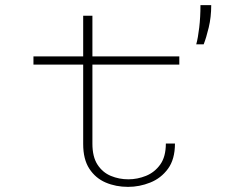

<svg xmlns="http://www.w3.org/2000/svg" viewBox="-20 -720 915 749"><path d="M304.5 -158V-468H110.5V-500H304.5V-658.5H340.5V-500H679.5V-468H340.5V-159.5Q340.5 -108 360.5 -77.5Q380.5 -47 412.5 -33.8Q444.5 -20.5 480.5 -20.5Q516 -20.5 549.5 -34Q583 -47.5 605 -78Q627 -108.5 627 -160H662.5Q662.5 -98.5 635.2 -61.5Q608 -24.5 566 -7.8Q524 9 479.5 9Q432 9 392.2 -8Q352.5 -25 328.5 -61.8Q304.5 -98.5 304.5 -158ZM745.5 -547Q752.5 -572 757.2 -612.5Q762 -653 762 -700H804Q804 -653 794.2 -612.5Q784.5 -572 774.5 -547Z"/></svg>

Font: Trispace SemiExpanded Thin
Style: Regular
Weight: 100
Width: 6
Designer: Tyler Finck
Foundry: Etcetera Type Company
Version: Version 1.210; ttfautohint (v1.8.3)